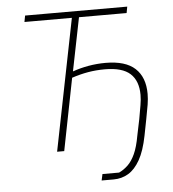

<svg xmlns="http://www.w3.org/2000/svg" viewBox="-58 -751 872 968"><g transform="rotate(-5 378.0 -267.0)"><path d="M417 164 424 132H508Q532 121 553 101Q574 81 590 46Q606 11 616 -46L633 -128Q640 -168 645 -196.5Q650 -225 650 -249Q650 -320 610 -356.5Q570 -393 482 -393Q437 -393 396.5 -386Q356 -379 314 -365L242 0H206L339 -666H99L105 -698H622L616 -666H375L321 -397H323Q359 -410 401.5 -417.5Q444 -425 488 -425Q589 -425 637.5 -380Q686 -335 686 -251Q686 -226 681.5 -197.5Q677 -169 668 -124L652 -42Q637 34 611.5 79Q586 124 552.5 144Q519 164 478 164Z"/></g></svg>

Font: IBM Plex Sans ExtraLight
Style: Italic
Weight: 250
Italic angle: -11.31°
Designer: Mike Abbink, Paul van der Laan, Pieter van Rosmalen
Foundry: Bold Monday
Version: Version 3.201